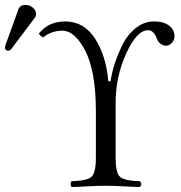

<svg xmlns="http://www.w3.org/2000/svg" viewBox="-49 -744 723 769"><path d="M53.2 -724.1Q69.3 -724.1 82.3 -713.6Q95.2 -703.1 95.2 -689Q95.2 -677.7 88.9 -670.9L-2.9 -548.8Q-8.8 -541 -15.1 -541Q-29.3 -541 -28.8 -554.2Q-28.8 -558.1 -26.9 -564L24.9 -707Q31.2 -724.1 53.2 -724.1ZM414.1 -111.8Q414.1 -51.8 431.6 -35.9Q449.2 -20 511.2 -18.1Q522.5 -5.9 511.2 4.9Q490.2 4.9 447 2.4Q403.8 0 375 0Q345.2 0 301.5 2.4Q257.8 4.9 237.8 4.9Q233.9 0 233.9 -7.1Q233.9 -14.2 237.8 -18.1Q299.8 -20 317.4 -35.9Q335 -51.8 335 -111.8V-299.8Q335 -458 292 -542Q250 -621.1 201.2 -621.1Q157.2 -621.1 124 -594.2Q110.8 -600.1 106.9 -609.9Q145 -657.7 211.9 -658.2Q287.1 -658.2 331.5 -589.6Q376 -521 384.8 -418.9H394Q397.9 -447.8 408.4 -482.4Q418.9 -517.1 439 -559.6Q459 -602.1 492.9 -630.1Q526.9 -658.2 568.8 -658.2Q606 -658.2 627.9 -641.6Q649.9 -625 649.9 -599.1Q649.9 -584 639.9 -572.5Q629.9 -561 615.2 -561Q604 -561 593.5 -569.1Q583 -577.1 579.1 -589.8Q566.9 -623 543.9 -623Q499 -623 456.5 -530Q414.1 -437 414.1 -331.1Z"/></svg>

Font: Linux Libertine Display
Style: Regular
Weight: 400
Designer: Philipp H. Poll
Foundry: Philipp H. Poll
Version: Version 5.0.9